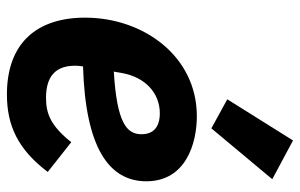

<svg xmlns="http://www.w3.org/2000/svg" viewBox="-176 -679 867 555"><g transform="rotate(90 257.5 -401.5)"><path d="M498 -755 386 -815 267 -625 351 -579ZM253 12C343 12 412 -20 477 -106L391 -174C344 -115 309 -101 263 -101C194 -101 170 -135 170 -185C170 -190 170 -196 172 -208C407 -215 504 -283 504 -391C504 -505 395 -537 316 -537C142 -537 31 -382 31 -214C31 -75 104 12 253 12ZM308 -430C333 -430 368 -422 368 -377C368 -335 337 -306 187 -297L191 -320C203 -388 249 -430 308 -430Z"/></g></svg>

Font: LVC Sans
Style: Bold Italic
Weight: 700
Italic angle: -11.31°
Designer: Mike Abbink, Paul van der Laan, Pieter van Rosmalen
Foundry: Bold Monday
Version: Version 3.0